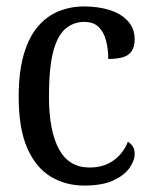

<svg xmlns="http://www.w3.org/2000/svg" viewBox="-20 -566 464 596"><path d="M242 10Q183 10 137 -18Q91 -46 64.5 -106.5Q38 -167 38 -265Q38 -342 53.5 -396Q69 -450 97 -483Q125 -516 162 -531Q199 -546 241 -546Q286 -546 321.5 -534.5Q357 -523 377.5 -500Q398 -477 398 -444Q398 -421 389 -407.5Q380 -394 362 -388.5Q344 -383 316 -383Q316 -414 309 -440.5Q302 -467 286 -482.5Q270 -498 241 -498Q209 -498 184 -477.5Q159 -457 145.5 -407Q132 -357 132 -266Q132 -160 163 -103Q194 -46 258 -46Q302 -46 332.5 -68Q363 -90 377 -126Q387 -120 392.5 -111Q398 -102 398 -88Q398 -67 381.5 -44Q365 -21 331 -5.5Q297 10 242 10Z"/></svg>

Font: Noto Serif Condensed
Style: Regular
Weight: 400
Width: 3
Designer: Monotype Design Team
Foundry: Monotype Imaging Inc.
Version: Version 2.015